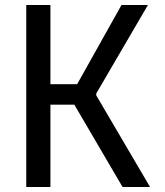

<svg xmlns="http://www.w3.org/2000/svg" viewBox="-20 -750 660 770"><path d="M85.3 0V-730H182.2V0ZM322.3 -412.3 270.7 -379 467.3 -730H573.3L366 -375V-367.5L581.8 0H471.5L264 -354.3L319.3 -330.3H157V-412.3Z"/></svg>

Font: Monaspace Neon Var ExtraLight
Style: Regular
Weight: 200
Designer: Riley Cran and the Lettermatic Team
Version: Version 1.200 (Monaspace Neon Var)